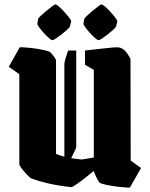

<svg xmlns="http://www.w3.org/2000/svg" viewBox="-20 -840 684 874"><path d="M68 -502 20 -536 70 -625Q85 -625 107 -623Q129 -621 151 -617.5Q173 -614 189 -610Q205 -606 209 -602Q216 -595 223.5 -585.5Q231 -576 235 -567V-139Q253 -132 273 -127V-548Q273 -556 278 -573Q283 -590 290 -610H327V-172Q327 -166 319.5 -151.5Q312 -137 304 -120Q327 -116 353 -114L407 -123V-522L367 -545V-610Q394 -613 428 -617Q462 -621 490 -623.5Q518 -626 526 -623Q545 -617 557.5 -599Q570 -581 574 -572L575 -109L622 -75L571 14Q551 14 520.5 10.5Q490 7 464 1.5Q438 -4 433 -9Q427 -16 419 -32Q411 -48 407 -61V-62Q387 -45 365 -28Q343 -11 326 0.5Q309 12 305 12Q243 5 200 -5Q157 -15 122 -28Q116 -31 103 -44.5Q90 -58 79 -72.5Q68 -87 68 -93ZM364 -755Q364 -757 375 -767.5Q386 -778 400.5 -790Q415 -802 427 -811Q439 -820 442 -820Q447 -820 459 -809.5Q471 -799 484 -784.5Q497 -770 506 -758Q515 -746 514 -742L508 -719Q507 -715 496 -705Q485 -695 471 -684Q457 -673 445 -665Q433 -657 429 -657Q424 -657 412.5 -667Q401 -677 388.5 -691Q376 -705 367.5 -717Q359 -729 360 -733ZM154 -755Q154 -757 165 -767.5Q176 -778 190.5 -790Q205 -802 217 -811Q229 -820 232 -820Q237 -820 249 -809.5Q261 -799 274 -784.5Q287 -770 296 -758Q305 -746 304 -742L298 -719Q297 -715 286 -705Q275 -695 261 -684Q247 -673 235 -665Q223 -657 219 -657Q214 -657 202.5 -667Q191 -677 178.5 -691Q166 -705 157.5 -717Q149 -729 150 -733Z"/></svg>

Font: Grenze Gotisch Black
Style: Regular
Weight: 900
Designer: Renata Polastri
Foundry: Omnibus-Type
Version: Version 1.001